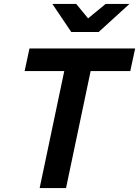

<svg xmlns="http://www.w3.org/2000/svg" viewBox="-20 -963 712 983"><path d="M183 0 309 -599H106L131 -715H672L647 -599H444L318 0ZM345 -799 248 -943H370L431 -869L521 -943H643L485 -799Z"/></svg>

Font: Wix Madefor Text
Style: Bold Italic
Weight: 700
Italic angle: -12°
Designer: Dalton Maag Ltd
Foundry: Dalton Maag Ltd
Version: Version 3.100